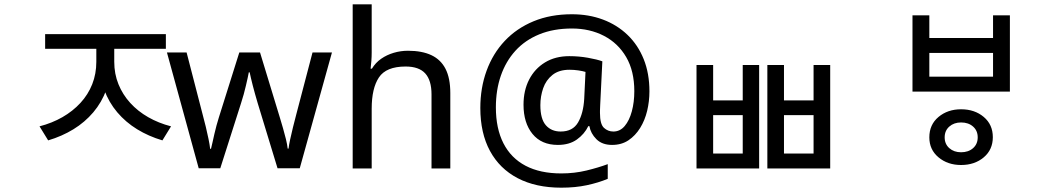

<svg xmlns="http://www.w3.org/2000/svg" viewBox="-20 -780 4925 889"><path d="M426 -604H494V-494Q494 -423 472.5 -364.5Q451 -306 412 -260Q373 -214 320 -181.5Q267 -149 203 -130L163 -195Q221 -210 269 -237.5Q317 -265 352.5 -303.5Q388 -342 407 -390Q426 -438 426 -494ZM441 -604H509V-494Q509 -438 528.5 -390Q548 -342 583 -303.5Q618 -265 666 -237.5Q714 -210 772 -195L732 -130Q668 -149 615 -181.5Q562 -214 523 -260Q484 -306 462.5 -364.5Q441 -423 441 -494ZM189 -622H748V-554H189Z M1173 -303Q1167 -324 1161 -344.5Q1155 -365 1150.5 -383.5Q1146 -402 1142 -418Q1138 -434 1136 -445H1132Q1130 -434 1126.5 -418Q1123 -402 1118.5 -383Q1114 -364 1108.5 -343.5Q1103 -323 1096 -302L1000 -1H900L753 -537H844L918 -251Q926 -222 933 -192.5Q940 -163 945.5 -136.5Q951 -110 953 -91H957Q960 -103 964 -121Q968 -139 972.5 -159Q977 -179 982.5 -199Q988 -219 993 -235L1088 -537H1184L1276 -235Q1283 -212 1290.5 -186Q1298 -160 1304 -135.5Q1310 -111 1312 -92H1316Q1318 -109 1323.5 -134.5Q1329 -160 1336.5 -190.5Q1344 -221 1352 -251L1427 -537H1517L1368 -1H1265Z M1701 -537Q1701 -518 1699.5 -498Q1698 -478 1696 -462H1702Q1719 -490 1745 -508Q1771 -526 1803 -535.5Q1835 -545 1869 -545Q1934 -545 1977.5 -524.5Q2021 -504 2043 -461Q2065 -418 2065 -349V0H1978V-343Q1978 -408 1949 -440Q1920 -472 1858 -472Q1768 -472 1734.5 -421.5Q1701 -371 1701 -277V0H1613V-760H1701Z M2987 -357Q2987 -311 2976.5 -267Q2966 -223 2944 -187.5Q2922 -152 2890 -130.5Q2858 -109 2814 -109Q2768 -109 2741.5 -135.5Q2715 -162 2709 -196H2704Q2686 -159 2651 -134Q2616 -109 2563 -109Q2487 -109 2445.5 -160Q2404 -211 2404 -295Q2404 -361 2430 -411.5Q2456 -462 2503.5 -491Q2551 -520 2616 -520Q2660 -520 2702.5 -512.5Q2745 -505 2769 -496L2759 -293Q2758 -275 2758 -267.5Q2758 -260 2758 -257Q2758 -205 2776.5 -188Q2795 -171 2820 -171Q2851 -171 2872.5 -196.5Q2894 -222 2905.5 -264.5Q2917 -307 2917 -358Q2917 -451 2879.5 -515.5Q2842 -580 2776.5 -614Q2711 -648 2628 -648Q2543 -648 2477 -621Q2411 -594 2366.5 -545Q2322 -496 2299 -429.5Q2276 -363 2276 -283Q2276 -185 2311 -116.5Q2346 -48 2413.5 -12.5Q2481 23 2579 23Q2640 23 2695.5 9.5Q2751 -4 2794 -20V48Q2751 66 2697.5 77.5Q2644 89 2579 89Q2461 89 2377 45Q2293 1 2248.5 -81.5Q2204 -164 2204 -280Q2204 -373 2233 -452.5Q2262 -532 2317 -590.5Q2372 -649 2450.5 -681.5Q2529 -714 2628 -714Q2706 -714 2771.5 -689.5Q2837 -665 2885.5 -618.5Q2934 -572 2960.5 -506Q2987 -440 2987 -357ZM2482 -293Q2482 -229 2507.5 -200Q2533 -171 2576 -171Q2632 -171 2656.5 -213Q2681 -255 2685 -322L2691 -447Q2678 -451 2658 -454Q2638 -457 2617 -457Q2568 -457 2538 -433Q2508 -409 2495 -371.5Q2482 -334 2482 -293Z M3205 -479H3282V-315H3419V-479H3495V0H3205ZM3282 -247V-69H3419V-247ZM3533 -479H3610V-315H3747V-479H3824V0H3533ZM3610 -247V-69H3747V-247Z M4430 -274Q4493 -274 4535 -238.5Q4577 -203 4577 -145Q4577 -87 4535 -51.5Q4493 -16 4430 -16Q4368 -16 4325.5 -51.5Q4283 -87 4283 -144Q4283 -203 4325.5 -238.5Q4368 -274 4430 -274ZM4430 -213Q4397 -213 4375.5 -194Q4354 -175 4354 -144Q4354 -113 4375.5 -94Q4397 -75 4430 -75Q4464 -75 4485.5 -94Q4507 -113 4507 -144Q4507 -175 4485.5 -194Q4464 -213 4430 -213ZM4205 -709H4283V-604H4578V-709H4656V-356H4205ZM4283 -535V-425H4578V-535Z"/></svg>

Font: hexkorean15
Style: Book
Weight: 400
Designer: Jelle Bosma - Monotype Design Team
Foundry: Monotype Imaging Inc.
Version: Version 2.003